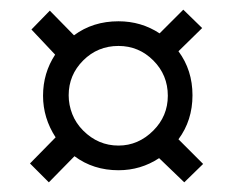

<svg xmlns="http://www.w3.org/2000/svg" viewBox="-20 -488 491 397"><path d="M361 -111 309 -161Q271 -136 225 -136Q173 -136 134 -165L81 -111L42 -150L95 -204Q69 -244 69 -290Q69 -337 94 -375L45 -427L83 -466L133 -415Q172 -444 225 -444Q272 -444 310 -419L359 -468L398 -430L349 -382Q378 -343 378 -291Q378 -239 349 -200L400 -149ZM327 -290Q327 -333 297 -363Q267 -393 225 -393Q182 -393 152 -363Q122 -333 122 -291Q122 -271 129.5 -252Q137 -233 152 -218Q183 -187 225 -187Q266 -187 297 -218Q327 -248 327 -290Z"/></svg>

Font: Gupter Medium
Style: Regular
Weight: 500
Designer: Octavio Pardo
Version: Version 1.000